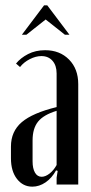

<svg xmlns="http://www.w3.org/2000/svg" viewBox="-20 -691 339 719"><path d="M21 -142Q21 -199 61.5 -233.5Q102 -268 192 -290V-416Q192 -446 176.5 -463.5Q161 -481 135 -481Q114 -481 91.5 -469.5Q69 -458 55 -440L40 -453Q57 -474 85 -488.5Q113 -503 149 -503Q204 -503 238.5 -468Q273 -433 273 -376V0H192V-26L196 -51L190 -53Q174 -24 150.5 -8Q127 8 101 8Q66 8 43.5 -21Q21 -50 21 -98ZM136 -29Q150 -29 165.5 -41Q181 -53 192 -73V-276Q143 -261 122.5 -235.5Q102 -210 102 -165V-87Q102 -60 111 -44.5Q120 -29 136 -29ZM145 -671H157L240 -561H223L151 -618L79 -561H62Z"/></svg>

Font: Moniqa SemBd Narrow Heading
Style: Regular
Weight: 600
Width: 4
Designer: Rajesh Rajput
Foundry: Rajesh Rajput
Version: Version 1.000